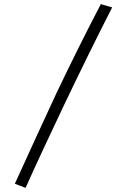

<svg xmlns="http://www.w3.org/2000/svg" viewBox="-20 -798 594 931"><path d="M104 113C155 -1 220 -140 286 -279C370 -455 457 -632 524 -762L469 -778C403 -652 329 -504 255 -349C211 -256 95 -1 52 93Z"/></svg>

Font: Noto Nastaliq Urdu
Style: Bold
Weight: 700
Designer: Monotype Design Team (Patrick Giasson: type design, Kamal Mansour: OpenType code, Glenda Bellarosa). Updated by Simon Co
Foundry: Monotype Imaging Inc., Simon Cozens
Version: Version 3.009